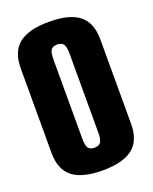

<svg xmlns="http://www.w3.org/2000/svg" viewBox="-131 -754 664 835"><g transform="rotate(-20 201.0 -336.0)"><path d="M199.5 7Q105 7 60 -28.5Q15 -64 15 -141.5V-531.5Q15 -609.5 60 -645Q105 -680.5 199.2 -680.5Q293.5 -680.5 338.5 -645Q383.5 -609.5 383.5 -531.5V-141.5Q383.5 -64 338.5 -28.5Q293.5 7 199.5 7ZM199.5 -98Q219.5 -98 228 -110Q236.5 -122 236.5 -154V-519.5Q236.5 -551.5 228 -563.5Q219.5 -575.5 199.5 -575.5Q178.5 -575.5 170.2 -563.8Q162 -552 162 -519.5V-154Q162 -121.5 170.2 -109.8Q178.5 -98 199.5 -98Z"/></g></svg>

Font: Anybody Condensed Regular
Style: Bold
Weight: 700
Width: 3
Designer: Tyler Finck
Foundry: Etcetera Type Company
Version: Version 1.010; ttfautohint (v1.8.3) -l 8 -r 50 -G 200 -x 14 